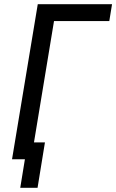

<svg xmlns="http://www.w3.org/2000/svg" viewBox="-20 -755 551 910"><path d="M76 135 98 0H37L159 -735H511L498 -655H236L141 -80H193L158 135Z"/></svg>

Font: Iosevka Curly Medium Oblique
Style: Regular
Weight: 500
Italic angle: -9°
Monospace: yes
Designer: Belleve Invis
Foundry: Belleve Invis
Version: Version 11.1.0; ttfautohint (v1.8.3)